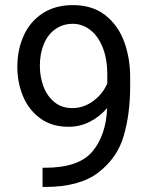

<svg xmlns="http://www.w3.org/2000/svg" viewBox="-20 -741 602 762"><path d="M496.6 -433.6V-399.9Q496.6 -289.6 471.2 -202.1Q445.8 -114.7 371.1 -56.9Q296.4 1 158.2 1H148.9V-75.2H158.2Q293 -75.2 346.9 -139.9Q400.9 -204.6 405.3 -312.5Q376 -277.8 336.4 -257.8Q296.9 -237.8 252 -237.8Q185.1 -237.8 139.2 -271.7Q93.3 -305.7 71 -359.9Q48.8 -414.1 48.8 -475.1Q48.8 -543.9 74.2 -599.9Q99.6 -655.8 149.4 -688.2Q199.2 -720.7 269.5 -720.7Q347.2 -720.7 398.2 -680.4Q449.2 -640.1 472.9 -575.2Q496.6 -510.3 496.6 -433.6ZM405.8 -409.7V-445.3Q405.8 -507.8 387.2 -553.5Q368.7 -599.1 337.4 -622.8Q306.2 -646.5 269.5 -646.5Q229 -646.5 199.2 -625Q169.4 -603.5 153.8 -565.7Q138.2 -527.8 138.2 -480Q138.2 -436 152.6 -397.7Q167 -359.4 196 -335.7Q225.1 -312 266.6 -312Q311.5 -312 349.4 -339.6Q387.2 -367.2 405.8 -409.7Z"/></svg>

Font: Heebo
Style: Regular
Weight: 400
Designer: Oded Ezer
Foundry: Meir Sadan
Version: Version 2.001; ttfautohint (v1.5.14-ce02) -l 8 -r 50 -G 200 